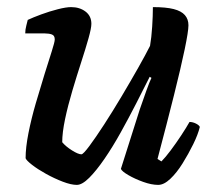

<svg xmlns="http://www.w3.org/2000/svg" viewBox="-20 -520 602 540"><path d="M196 0Q180 0 156.5 -9Q133 -18 109.5 -31Q86 -44 70 -56.5Q54 -69 52 -75Q52 -105 60 -145.5Q68 -186 80.5 -229Q93 -272 105 -310.5Q117 -349 125.5 -375.5Q134 -402 134 -409Q134 -420 126 -423Q118 -426 106 -426H51Q51 -437 54 -448Q57 -459 58 -464Q73 -471 96 -479.5Q119 -488 142.5 -494Q166 -500 180 -500Q204 -500 220.5 -487.5Q237 -475 237 -453Q237 -441 229 -412.5Q221 -384 208.5 -345.5Q196 -307 183.5 -265Q171 -223 163 -185Q155 -147 155 -120Q165 -108 182.5 -97Q200 -86 209 -86Q214 -86 231.5 -109.5Q249 -133 273 -170Q297 -207 322 -249Q347 -291 368.5 -329Q390 -367 402 -391Q406 -414 408 -445Q410 -476 410 -500Q447 -500 468.5 -494.5Q490 -489 500 -477.5Q510 -466 510 -449Q510 -432 499.5 -381.5Q489 -331 469.5 -253Q450 -175 423 -73L434 -66Q445 -77 460 -97Q475 -117 489.5 -139Q504 -161 513 -177Q522 -177 531 -172.5Q540 -168 542 -163Q537 -142 523.5 -114.5Q510 -87 493.5 -60.5Q477 -34 459 -17Q441 0 425 0Q406 0 382.5 -8.5Q359 -17 341 -27.5Q323 -38 320 -45L373 -212Q383 -241 392 -266Q401 -291 406 -301L401 -304Q384 -270 363 -229Q342 -188 319.5 -147.5Q297 -107 274 -73.5Q251 -40 231 -20Q211 0 196 0Z"/></svg>

Font: Texturina Medium 12pt SemiBold
Style: Italic
Weight: 600
Italic angle: -11°
Version: Version 1.002